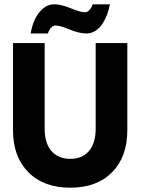

<svg xmlns="http://www.w3.org/2000/svg" viewBox="-20 -860 676 892"><path d="M238.5 -741.5Q226 -741.5 216.2 -730Q206.5 -718.5 202.5 -704.5H122.5Q127.5 -736.5 140.2 -766Q153 -795.5 177 -817.8Q201 -840 231 -840Q264.5 -840 309.2 -821.5Q354 -803 374 -803Q387 -803 396.8 -814.5Q406.5 -826 410.5 -840H490.5Q486.5 -817 478.2 -794.2Q470 -771.5 456.8 -750.8Q443.5 -730 424 -717.2Q404.5 -704.5 382 -704.5Q348 -704.5 303.2 -723Q258.5 -741.5 238.5 -741.5ZM424.5 -660H571.5V-254.5Q571.5 -131.5 500.8 -59.8Q430 12 306.5 12Q183 12 111.8 -59.8Q40.5 -131.5 40.5 -254.5V-660H187.5V-262.5Q187.5 -194.5 219.2 -158.2Q251 -122 306.5 -122Q362 -122 393.2 -158.2Q424.5 -194.5 424.5 -262.5Z"/></svg>

Font: League Spartan
Style: Bold
Weight: 700
Foundry: The League of Moveable Type
Version: Version 2.002